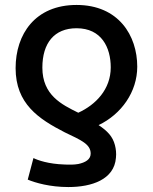

<svg xmlns="http://www.w3.org/2000/svg" viewBox="-20 -561 617 775"><path d="M534 -292C534 -190 470 -100 378 -56C414 -32 435 -10 444 25C448 41 450 57 448 76C441 164 350 194 256 194C182 194 123 177 92 164L115 77C133 86 176 101 240 103C260 104 279 104 296 101C324 95 346 83 346 59C346 21 308 5 241 -27C136 -81 43 -142 43 -286C43 -423 122 -541 289 -541C459 -541 534 -417 534 -292ZM296 -106C366 -138 427 -200 427 -289C427 -369 390 -447 289 -447C199 -447 151 -387 151 -288C151 -177 229 -139 296 -106Z"/></svg>

Font: Repo Medium
Style: Regular
Weight: 500
Designer: Stefan Peev
Foundry: Context Ltd
Version: Version 1.502